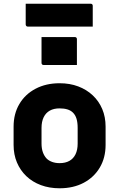

<svg xmlns="http://www.w3.org/2000/svg" viewBox="-20 -999 640 1031"><path d="M300 -552Q355 -552 400 -535Q445 -518 478 -487Q511 -456 529 -413.5Q547 -371 547 -319V-221Q547 -152 516 -99.5Q485 -47 429.5 -17.5Q374 12 300 12Q245 12 199.5 -5Q154 -22 121.5 -53Q89 -84 71 -126.5Q53 -169 53 -221V-319Q53 -388 84 -440.5Q115 -493 171 -522.5Q227 -552 300 -552ZM300 -417Q269 -417 247.5 -405Q226 -393 214.5 -369.5Q203 -346 203 -312V-228Q203 -202 210 -182Q217 -162 230 -148Q242 -136 260 -129.5Q278 -123 300 -123Q331 -123 352.5 -135Q374 -147 385.5 -170.5Q397 -194 397 -228V-312Q397 -341 391 -361Q385 -381 372 -394Q360 -406 342 -411.5Q324 -417 300 -417ZM203 -800Q224 -800 246.5 -800Q269 -800 292.5 -800Q316 -800 338.5 -800Q361 -800 382 -800Q387 -800 390 -797Q393 -794 393 -789V-650Q372 -650 349.5 -650Q327 -650 303.5 -650Q280 -650 257.5 -650Q235 -650 214 -650Q209 -650 206 -653Q203 -656 203 -661ZM118 -979H467Q472 -979 475 -976Q478 -973 478 -968Q478 -949 478 -930.5Q478 -912 478 -894Q478 -876 478 -856H129Q126 -856 123.5 -857.5Q121 -859 119.5 -861.5Q118 -864 118 -867Q118 -887 118 -905Q118 -923 118 -941.5Q118 -960 118 -979Z"/></svg>

Font: Recursive ExtraBold
Style: Regular
Weight: 800
Version: Version 1.085